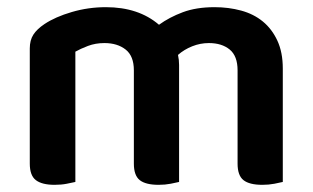

<svg xmlns="http://www.w3.org/2000/svg" viewBox="-20 -508 872 535"><path d="M768 -1Q760 1 744.5 4Q729 7 711 7Q675 7 658.5 -6Q642 -19 642 -52V-312Q642 -352 620 -370Q598 -388 562 -388Q538 -388 515.5 -379Q493 -370 476 -355Q479 -341 479 -327V-1Q471 1 455.5 4Q440 7 422 7Q386 7 369.5 -6Q353 -19 353 -52V-312Q353 -352 330 -370Q307 -388 271 -388Q246 -388 225 -380Q204 -372 190 -364V-1Q181 1 166 4Q151 7 132 7Q97 7 80 -6Q63 -19 63 -52V-373Q63 -396 73 -411.5Q83 -427 104 -441Q134 -461 180 -474.5Q226 -488 275 -488Q366 -488 423 -439Q452 -460 489.5 -474Q527 -488 578 -488Q617 -488 652 -478.5Q687 -469 712.5 -448Q738 -427 753 -394.5Q768 -362 768 -317Z"/></svg>

Font: Baloo Paaji 2 SemiBold
Style: Regular
Weight: 600
Designer: Shuchita Grover, Noopur Datye and Ek Type
Foundry: Ek Type
Version: Version 1.640;hotconv 1.0.111;makeotfexe 2.5.65597; ttfautoh